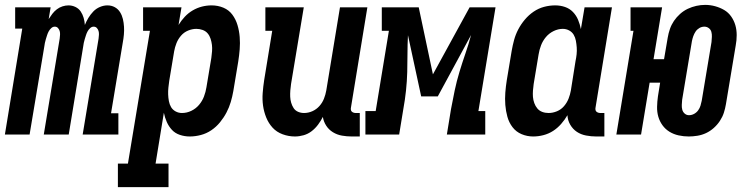

<svg xmlns="http://www.w3.org/2000/svg" viewBox="-36 -550 3056 785"><path d="M-16 0 55 -433H26V-520H171L163 -472Q170 -483 178 -493.5Q186 -504 196.5 -512Q207 -520 219.5 -524Q232 -528 244 -528Q244 -528 244 -528Q244 -528 244 -528Q259 -528 272.5 -521.5Q286 -515 294 -503Q302 -491 306 -477Q310 -463 311 -448Q317 -463 325.5 -477Q334 -491 345.5 -503Q357 -515 372.5 -521.5Q388 -528 403 -528Q403 -528 403 -528Q403 -528 403 -528Q420 -528 433.5 -520.5Q447 -513 455 -500Q463 -487 466.5 -472Q470 -457 471 -441Q472 -425 470.5 -408.5Q469 -392 466 -376L418 -87H448V0H302L367 -392Q368 -400 368.5 -408Q369 -416 367 -423Q365 -430 360 -435.5Q355 -441 347 -441Q339 -441 332.5 -435Q326 -429 322 -421.5Q318 -414 315.5 -406Q313 -398 310.5 -390Q308 -382 306.5 -374.5Q305 -367 304 -359L245 0H143L208 -392Q209 -400 209.5 -408Q210 -416 208 -423Q206 -430 201 -435.5Q196 -441 188 -441Q180 -441 173.5 -435Q167 -429 163 -421.5Q159 -414 156.5 -406Q154 -398 151.5 -390Q149 -382 147.5 -374.5Q146 -367 145 -359L85 0Z M446 215V119H487L577 -424H549V-520H706L694 -448Q705 -466 719.5 -481.5Q734 -497 752 -507.5Q770 -518 789.5 -523Q809 -528 829 -528Q855 -528 877.5 -518.5Q900 -509 914 -490Q928 -471 935 -447.5Q942 -424 944 -399Q946 -374 944 -348.5Q942 -323 938 -298L918 -178Q914 -155 907.5 -133Q901 -111 890 -90Q879 -69 863.5 -50Q848 -31 828 -17.5Q808 -4 785 2Q762 8 740 8Q719 8 699.5 1.5Q680 -5 667 -19Q654 -33 646 -51Q638 -69 634 -89L600 119H653V215ZM708 -88Q728 -88 746.5 -97Q765 -106 778 -121.5Q791 -137 798 -155.5Q805 -174 808 -193L828 -313Q830 -327 831 -340.5Q832 -354 830.5 -366.5Q829 -379 825 -391.5Q821 -404 813 -413.5Q805 -423 792.5 -427.5Q780 -432 767 -432Q750 -432 733 -425Q716 -418 704 -404Q692 -390 685.5 -373.5Q679 -357 676 -340L656 -220Q654 -206 652.5 -192Q651 -178 651.5 -164Q652 -150 654.5 -136.5Q657 -123 663.5 -112Q670 -101 682 -94.5Q694 -88 708 -88Z M1170 8Q1144 8 1119.5 -1Q1095 -10 1078.5 -28Q1062 -46 1052.5 -69.5Q1043 -93 1039.5 -118Q1036 -143 1038 -169.5Q1040 -196 1044 -222L1077 -424H1049V-520H1206L1154 -207Q1152 -194 1151 -180.5Q1150 -167 1150.5 -154.5Q1151 -142 1154.5 -130Q1158 -118 1164.5 -108Q1171 -98 1182.5 -93Q1194 -88 1207 -88Q1225 -88 1241.5 -95.5Q1258 -103 1270 -116.5Q1282 -130 1288.5 -146.5Q1295 -163 1298 -180L1354 -520H1466L1399 -111Q1398 -107 1398.5 -102Q1399 -97 1402 -94Q1405 -91 1409.5 -89.5Q1414 -88 1418 -88H1435V8H1402Q1382 8 1362 4.5Q1342 1 1325 -9.5Q1308 -20 1297.5 -36.5Q1287 -53 1284 -72Q1276 -56 1264.5 -40.5Q1253 -25 1238 -13.5Q1223 -2 1205 3Q1187 8 1170 8Z M1458 0V-96H1500L1554 -424H1525V-520H1676L1734 -246L1884 -520H1990L1920 -96H1948V0H1791L1808 -104Q1815 -142 1823 -180Q1831 -218 1842.5 -256Q1854 -294 1867 -331.5Q1880 -369 1890 -407L1754 -156H1686L1632 -406Q1630 -368 1630 -330.5Q1630 -293 1629 -255.5Q1628 -218 1624 -180Q1620 -142 1613 -104L1596 0Z M2144 8Q2119 8 2096.5 -1.5Q2074 -11 2059.5 -30Q2045 -49 2038.5 -72.5Q2032 -96 2030 -121Q2028 -146 2030 -171.5Q2032 -197 2036 -222L2056 -342Q2060 -365 2066 -387Q2072 -409 2083 -430Q2094 -451 2110 -470Q2126 -489 2146 -502.5Q2166 -516 2188.5 -522Q2211 -528 2234 -528Q2255 -528 2274 -521.5Q2293 -515 2306.5 -501Q2320 -487 2327.5 -469Q2335 -451 2339 -431L2354 -520H2466L2399 -111Q2398 -107 2398.5 -102Q2399 -97 2402 -94Q2405 -91 2409.5 -89.5Q2414 -88 2418 -88H2435V8H2402Q2381 8 2360 4Q2339 0 2322.5 -11Q2306 -22 2295.5 -40Q2285 -58 2284 -79Q2273 -60 2258 -43Q2243 -26 2225 -14.5Q2207 -3 2186 2.5Q2165 8 2144 8ZM2207 -88Q2224 -88 2241 -95Q2258 -102 2270 -116Q2282 -130 2288.5 -146.5Q2295 -163 2298 -180L2317 -300Q2320 -314 2321.5 -328Q2323 -342 2322 -356Q2321 -370 2318.5 -383.5Q2316 -397 2309.5 -408Q2303 -419 2291 -425.5Q2279 -432 2265 -432Q2246 -432 2227.5 -423Q2209 -414 2196 -398.5Q2183 -383 2176 -364.5Q2169 -346 2166 -327L2146 -207Q2144 -193 2143 -179.5Q2142 -166 2143 -153.5Q2144 -141 2148.5 -128.5Q2153 -116 2161 -106.5Q2169 -97 2181 -92.5Q2193 -88 2207 -88Z M2780 8Q2759 8 2738.5 3.5Q2718 -1 2701 -11.5Q2684 -22 2672.5 -38Q2661 -54 2655.5 -73Q2650 -92 2650.5 -113.5Q2651 -135 2654 -156L2663 -212H2620L2585 0H2484L2554 -424H2542V-520H2671L2636 -308H2679L2694 -396Q2697 -414 2703 -431.5Q2709 -449 2719.5 -464.5Q2730 -480 2744.5 -493Q2759 -506 2776 -514Q2793 -522 2811 -526Q2829 -530 2847 -530Q2868 -530 2888 -524.5Q2908 -519 2925 -509Q2942 -499 2953.5 -482.5Q2965 -466 2970.5 -447Q2976 -428 2976 -406.5Q2976 -385 2972 -364L2932 -124Q2929 -106 2923.5 -89Q2918 -72 2907.5 -56Q2897 -40 2882.5 -27Q2868 -14 2851 -6Q2834 2 2815.5 5Q2797 8 2780 8ZM2781 -79Q2792 -79 2802 -84.5Q2812 -90 2818.5 -99Q2825 -108 2828 -118Q2831 -128 2833 -138L2873 -378Q2874 -389 2874.5 -399.5Q2875 -410 2872.5 -419.5Q2870 -429 2862 -435Q2854 -441 2844 -441Q2833 -441 2823.5 -435.5Q2814 -430 2808 -421Q2802 -412 2798.5 -402Q2795 -392 2793 -382L2753 -142Q2752 -131 2751.5 -121Q2751 -111 2753.5 -101.5Q2756 -92 2763.5 -85.5Q2771 -79 2781 -79Z"/></svg>

Font: Iosevka Gothic
Style: Bold Italic
Weight: 700
Italic angle: -9°
Monospace: yes
Designer: Belleve Invis
Foundry: Belleve Invis
Version: Version 15.5.1; ttfautohint (v1.8.4)